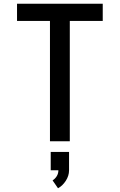

<svg xmlns="http://www.w3.org/2000/svg" viewBox="-20 -755 640 1026"><path d="M247 0V-643H71V-735H529V-643H353V0ZM290 251 261 209Q275 200 283.5 186Q292 172 292 155H251V57H349V155Q349 170 344.5 184Q340 198 332 210.5Q324 223 313.5 233.5Q303 244 290 251Z"/></svg>

Font: Iosevka SS04 Semibold Extended
Style: Regular
Weight: 600
Width: 7
Monospace: yes
Designer: Belleve Invis
Foundry: Belleve Invis
Version: Version 19.0.0; ttfautohint (v1.8.4)